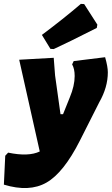

<svg xmlns="http://www.w3.org/2000/svg" viewBox="-68 -774 576 990"><path d="M349 -754 366 -753 434 -647 431 -630Q279 -553 209 -521L192 -522L148 -594Q259 -677 349 -754ZM209 -476 216 -385 244 -185H257L292 -272Q317 -332 317 -382Q317 -419 304 -442L312 -459L474 -479Q488 -430 488 -401Q488 -324 444 -247L344 -49Q260 117 171.5 167.5Q83 218 -48 178L-41 29L-26 13Q79 35 137 7L31 -466Z"/></svg>

Font: Alegreya Sans SC Black
Style: Italic
Weight: 900
Italic angle: -7°
Designer: Juan Pablo del Peral
Foundry: Huerta Tipografica
Version: Version 2.007